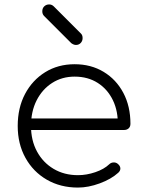

<svg xmlns="http://www.w3.org/2000/svg" viewBox="-20 -842 649 867"><path d="M332 5Q253 5 191.5 -30.5Q130 -66 95 -129Q60 -192 60 -273Q60 -355 93 -417.5Q126 -480 184 -516Q242 -552 317 -552Q391 -552 448 -517.5Q505 -483 537 -422.5Q569 -362 569 -283Q569 -270 561 -262.5Q553 -255 540 -255H100V-307H556L512 -274Q514 -339 490 -389Q466 -439 421.5 -467.5Q377 -496 317 -496Q260 -496 215.5 -467.5Q171 -439 145.5 -389Q120 -339 120 -273Q120 -208 147 -158Q174 -108 222 -79.5Q270 -51 332 -51Q371 -51 410.5 -64.5Q450 -78 473 -100Q481 -108 492.5 -108.5Q504 -109 512 -102Q523 -93 523.5 -82Q524 -71 514 -62Q482 -33 430.5 -14Q379 5 332 5ZM323 -639Q313 -639 302 -647L179 -770Q171 -778 171 -791Q171 -805 180 -813.5Q189 -822 202 -822Q214 -822 223 -813L346 -690Q353 -683 353 -670Q353 -657 344.5 -648Q336 -639 323 -639Z"/></svg>

Font: ComfortaaLight
Style: Regular
Weight: 300
Designer: Johan Aakerlund
Foundry: Johan Aakerlund
Version: Version 3.104; ttfautohint (v1.8.1.43-b0c9)